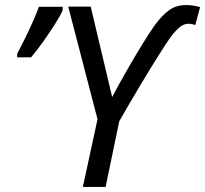

<svg xmlns="http://www.w3.org/2000/svg" viewBox="-20 -740 812 760"><path d="M308 0 366 -268 250 -714H339L424 -356Q451 -407 482.5 -462Q514 -517 543.5 -565Q573 -613 593 -641Q623 -681 650.5 -700.5Q678 -720 718 -720Q732 -720 746.5 -717.5Q761 -715 772 -712L753 -641Q746 -643 740 -644.5Q734 -646 726 -646Q710 -646 694.5 -635Q679 -624 656 -594Q640 -572 608.5 -522Q577 -472 536.5 -404.5Q496 -337 452 -260L398 0ZM48 -513V-527Q61 -552 77.5 -585Q94 -618 109 -652Q124 -686 134 -713H228V-699Q220 -680 198.5 -646Q177 -612 151.5 -576Q126 -540 103 -513Z"/></svg>

Font: Manna Sans
Style: Italic
Weight: 400
Italic angle: -12°
Designer: Monotype Design Team
Foundry: Monotype Imaging Inc.
Version: Version 2.001.1; ttfautohint (v1.8.2)